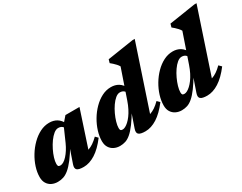

<svg xmlns="http://www.w3.org/2000/svg" viewBox="-83 -1178 2084 1651"><g transform="rotate(-30 959.5 -352.5)"><path d="M307 -52 361.5 -210H370Q328 -138 293.8 -93.8Q259.5 -49.5 230.8 -25.8Q202 -2 175 6.5Q148 15 119.5 15Q87 15 60.5 2Q34 -11 18.5 -36.2Q3 -61.5 3 -98.5Q3 -145.5 19.2 -196.2Q35.5 -247 64.5 -294.5Q93.5 -342 132 -380.2Q170.5 -418.5 215 -441Q259.5 -463.5 307 -463.5Q349 -463.5 380.8 -444.5Q412.5 -425.5 437 -379L410.5 -342Q404 -361.5 389.8 -373.5Q375.5 -385.5 351 -385.5Q329.5 -385.5 306.2 -366.8Q283 -348 261.2 -317.8Q239.5 -287.5 222 -252.2Q204.5 -217 194.2 -183.2Q184 -149.5 184 -125Q184 -109 189.2 -102.8Q194.5 -96.5 209.5 -96.5Q224 -96.5 241.5 -107Q259 -117.5 277 -137.2Q295 -157 312 -183.5Q329 -210 343 -241.5L407.5 -387.5L462 -450.5H601.5L465 -36.5L436 -85.5Q463 -87 486.8 -94.8Q510.5 -102.5 535 -119Q559.5 -135.5 588 -163.5L612 -139Q552.5 -60 493 -22.5Q433.5 15 377 15Q327.5 15 310.8 0Q294 -15 307 -52Z M1022.5 -342Q1016 -361.5 1001.8 -373.5Q987.5 -385.5 963.5 -385.5Q942 -385.5 919.2 -366.8Q896.5 -348 875.5 -317.8Q854.5 -287.5 838 -252.2Q821.5 -217 811.8 -183.2Q802 -149.5 802 -125Q802 -109 807.2 -102.8Q812.5 -96.5 827.5 -96.5Q839 -96.5 854.2 -104.2Q869.5 -112 886.8 -127.8Q904 -143.5 921.5 -167Q939 -190.5 955.2 -222.2Q971.5 -254 985 -293.5L1082 -576Q1074 -590 1062.2 -602.8Q1050.5 -615.5 1038 -627Q1025.5 -638.5 1014.5 -647L1024 -680L1284 -720H1305.5L1077.5 -36.5L1049 -85.5Q1075.5 -87 1099.2 -94.8Q1123 -102.5 1147.8 -119Q1172.5 -135.5 1200.5 -163.5L1225 -139Q1165 -60 1105.8 -22.5Q1046.5 15 989.5 15Q940.5 15 923.2 0Q906 -15 919 -52L973.5 -210H982Q940 -138 907 -93.8Q874 -49.5 846.2 -25.8Q818.5 -2 792.2 6.5Q766 15 737.5 15Q705.5 15 679 2Q652.5 -11 636.8 -36.2Q621 -61.5 621 -98.5Q621 -145.5 636.8 -196.2Q652.5 -247 680.8 -294.5Q709 -342 746.8 -380.2Q784.5 -418.5 828.2 -441Q872 -463.5 919.5 -463.5Q961 -463.5 992.8 -444.5Q1024.5 -425.5 1049.5 -379Z M1636 -342Q1629.5 -361.5 1615.2 -373.5Q1601 -385.5 1577 -385.5Q1555.5 -385.5 1532.8 -366.8Q1510 -348 1489 -317.8Q1468 -287.5 1451.5 -252.2Q1435 -217 1425.2 -183.2Q1415.5 -149.5 1415.5 -125Q1415.5 -109 1420.8 -102.8Q1426 -96.5 1441 -96.5Q1452.5 -96.5 1467.8 -104.2Q1483 -112 1500.2 -127.8Q1517.5 -143.5 1535 -167Q1552.5 -190.5 1568.8 -222.2Q1585 -254 1598.5 -293.5L1695.5 -576Q1687.5 -590 1675.8 -602.8Q1664 -615.5 1651.5 -627Q1639 -638.5 1628 -647L1637.5 -680L1897.5 -720H1919L1691 -36.5L1662.5 -85.5Q1689 -87 1712.8 -94.8Q1736.5 -102.5 1761.2 -119Q1786 -135.5 1814 -163.5L1838.5 -139Q1778.5 -60 1719.2 -22.5Q1660 15 1603 15Q1554 15 1536.8 0Q1519.5 -15 1532.5 -52L1587 -210H1595.5Q1553.5 -138 1520.5 -93.8Q1487.5 -49.5 1459.8 -25.8Q1432 -2 1405.8 6.5Q1379.5 15 1351 15Q1319 15 1292.5 2Q1266 -11 1250.2 -36.2Q1234.5 -61.5 1234.5 -98.5Q1234.5 -145.5 1250.2 -196.2Q1266 -247 1294.2 -294.5Q1322.5 -342 1360.2 -380.2Q1398 -418.5 1441.8 -441Q1485.5 -463.5 1533 -463.5Q1574.5 -463.5 1606.2 -444.5Q1638 -425.5 1663 -379Z"/></g></svg>

Font: Newsreader 16pt 16pt ExtraBold
Style: Italic
Weight: 800
Italic angle: -17°
Version: Version 1.003